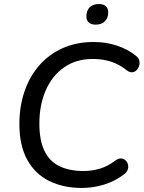

<svg xmlns="http://www.w3.org/2000/svg" viewBox="-20 -922 715 951"><path d="M385 9Q294 9 224 -25.5Q154 -60 115 -130.5Q76 -201 76 -308Q76 -394 101 -468Q126 -542 173.5 -597Q221 -652 289.5 -683Q358 -714 444 -714Q505 -714 559.5 -696Q614 -678 654 -645Q667 -635 670 -621.5Q673 -608 669 -595.5Q665 -583 656 -574Q647 -565 634.5 -564Q622 -563 609 -573Q570 -604 529 -617Q488 -630 440 -630Q357 -630 297.5 -588.5Q238 -547 206.5 -474.5Q175 -402 175 -310Q175 -226 200.5 -174Q226 -122 275 -98.5Q324 -75 393 -75Q437 -75 476 -87Q515 -99 553 -128Q568 -138 580.5 -137Q593 -136 602 -127.5Q611 -119 614 -106.5Q617 -94 612.5 -81.5Q608 -69 595 -59Q549 -24 495 -7.5Q441 9 385 9ZM454 -800Q432 -800 420 -810.5Q408 -821 408 -841Q408 -870 424.5 -886Q441 -902 470 -902Q492 -902 504 -891.5Q516 -881 516 -861Q516 -833 499.5 -816.5Q483 -800 454 -800Z"/></svg>

Font: Nunito Medium
Style: Italic
Weight: 500
Designer: Vernon Adams
Foundry: Vernon Adams
Version: Version 3.601